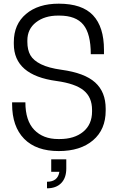

<svg xmlns="http://www.w3.org/2000/svg" viewBox="-20 -811 641 1045"><path d="M288.1 -370.1Q55.2 -401.4 55.2 -571.8V-582Q55.2 -678.7 121.6 -734.9Q188 -791 299.8 -791Q427.2 -791 486.6 -727.5Q545.9 -664.1 545.9 -540V-516.1H474.1Q474.1 -627 433.6 -676.5Q393.1 -726.1 303.2 -726.1H295.9Q223.1 -726.1 176 -689.5Q128.9 -652.8 128.9 -590.8V-583Q128.9 -539.6 145.3 -510.7Q161.6 -481.9 203.1 -461.4Q244.6 -440.9 314.9 -431.2Q440.4 -414.1 497.8 -362.3Q555.2 -310.5 555.2 -219.2V-209Q555.2 -106 486.3 -47.4Q417.5 11.2 299.8 11.2Q176.8 11.2 111.3 -55.7Q45.9 -122.6 45.9 -244.1V-253.9H118.2Q118.2 -154.3 166.5 -104.2Q214.8 -54.2 296.9 -54.2H304.2Q384.8 -54.2 432.9 -94Q481 -133.8 481 -204.1V-212.9Q481 -281.7 435.5 -318.8Q390.1 -356 288.1 -370.1ZM340.8 56.2V106Q340.8 157.2 313.2 185.5Q285.6 213.9 235.8 213.9V178.2Q294.9 178.2 303.2 124H258.8V56.2Z"/></svg>

Font: Cooper Hewitt
Style: Book
Weight: 705
Designer: Village Type and Design LLC
Foundry: Cooper Hewitt Smithsonian Design Museum
Version: 1.000